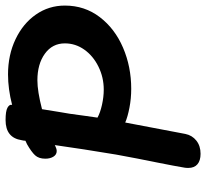

<svg xmlns="http://www.w3.org/2000/svg" viewBox="-46 -704 757 706"><g transform="rotate(-90 333.0 -350.5)"><path d="M666 -491Q666 -418 623.5 -362.5Q581 -307 511 -277Q441 -247 360 -247Q324 -247 290.5 -253.5Q257 -260 236 -269L194 -48Q189 -23 169.5 -7.5Q150 8 121 8Q96 8 82.5 -3.5Q69 -15 69 -37Q69 -46 70 -51Q76 -87 88 -147Q104 -225 118 -302Q139 -428 153 -528L149 -526Q139 -521 131 -521Q118 -521 110.5 -533Q103 -545 103 -563Q103 -587 115.5 -600.5Q128 -614 156 -630L169 -636Q169 -642 171 -650Q180 -709 245 -709Q278 -709 290.5 -702Q303 -695 301 -686V-685Q359 -700 413 -700Q484 -700 542 -672.5Q600 -645 633 -597.5Q666 -550 666 -491ZM527 -491Q527 -537 489 -564.5Q451 -592 391 -592Q351 -592 285 -575L275 -513Q269 -483 260 -413L254 -371Q272 -361 301 -354.5Q330 -348 357 -348Q402 -348 441.5 -367.5Q481 -387 504 -419.5Q527 -452 527 -491Z"/></g></svg>

Font: Mali SemiBold
Style: Italic
Weight: 600
Italic angle: -10°
Version: Version 1.000; ttfautohint (v1.6)